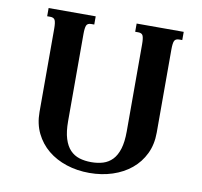

<svg xmlns="http://www.w3.org/2000/svg" viewBox="-80 -802 944 898"><g transform="rotate(10 391.5 -352.5)"><path d="M400.4 10.7Q342.3 10.7 291.5 -5.9Q240.7 -22.5 203.1 -53.5Q165.5 -84.5 143.8 -128.9Q122.1 -173.3 122.1 -229.5V-624.5Q122.1 -653.8 116.9 -665.3Q111.8 -676.8 94.2 -676.8H79.6V-715.8H303.2V-676.8H288.6Q271 -676.8 266.1 -664.8Q261.2 -652.8 261.2 -624V-210.9Q261.2 -160.6 271.5 -127.7Q281.7 -94.7 300.3 -75.4Q318.8 -56.2 344.2 -48.3Q369.6 -40.5 400.4 -40.5Q431.2 -40.5 456.5 -48.3Q481.9 -56.2 500.5 -75.4Q519 -94.7 529.3 -127.7Q539.6 -160.6 539.6 -210.9V-624Q539.6 -652.8 534.7 -664.8Q529.8 -676.8 512.2 -676.8H497.6V-715.8H721.2V-676.8H706.5Q689 -676.8 683.8 -665.3Q678.7 -653.8 678.7 -624.5V-229.5Q678.7 -173.3 657.2 -128.9Q635.7 -84.5 598.1 -53.5Q560.5 -22.5 509.8 -5.9Q459 10.7 400.4 10.7Z"/></g></svg>

Font: Arian AMU Serif
Style: Bold
Weight: 700
Designer: Ruben Hakobyan (Tarumian)
Foundry: Ruben Hakobyan (Tarumian)
Version: Version 1.002